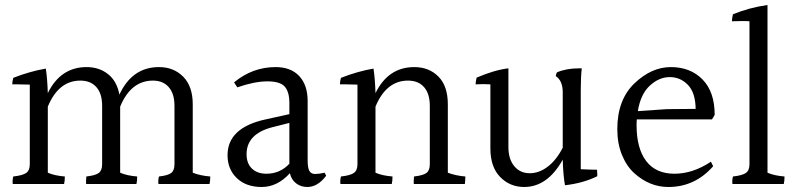

<svg xmlns="http://www.w3.org/2000/svg" viewBox="-20 -784 3191 767"><path d="M750 -367V-94Q781 -82 820 -79Q820 -61 817 -49H613Q611 -64 615 -79Q651 -83 664 -93Q677 -103 677 -128V-361Q677 -410 654 -436Q631 -462 591 -462Q503 -462 460 -358V-94Q488 -82 528 -79Q528 -61 525 -49H324Q323 -61 325 -79Q361 -83 374.5 -93Q388 -103 388 -128V-361Q388 -410 365 -436Q342 -462 301 -462Q214 -462 171 -358V-94Q199 -82 239 -79Q239 -61 236 -49H31Q29 -64 33 -79Q70 -83 84.5 -93Q99 -103 99 -128V-446Q70 -447 54 -447Q38 -447 29 -447Q29 -459 33 -473Q99 -499 163 -510Q169 -472 171 -412Q222 -516 326 -516Q376 -516 411.5 -488Q447 -460 457 -406Q508 -516 615 -516Q674 -516 712 -477.5Q750 -439 750 -367Z M965 -168Q965 -131 986.5 -110.5Q1008 -90 1044 -90Q1099 -90 1136 -130V-293L1065 -275Q965 -248 965 -168ZM1208 -37Q1182 -37 1163 -51.5Q1144 -66 1138 -92Q1088 -37 1025.5 -37Q963 -37 926 -72.5Q889 -108 889 -164Q889 -274 1041 -307L1136 -328V-372Q1136 -417 1117.5 -438Q1099 -459 1048 -459Q997 -459 928 -435L915 -455Q989 -516 1081 -516Q1142 -516 1175.5 -480Q1209 -444 1209 -380V-143Q1209 -113 1216 -101Q1223 -89 1238.5 -89Q1254 -89 1277 -94L1283 -82Q1249 -37 1208 -37Z M1769 -367V-94Q1801 -82 1839 -79Q1839 -65 1837 -49H1633Q1632 -61 1634 -79Q1670 -83 1683.5 -93Q1697 -103 1697 -128V-361Q1697 -410 1674 -436Q1651 -462 1610 -462Q1523 -462 1480 -358V-94Q1508 -82 1548 -79Q1548 -61 1545 -49H1340Q1338 -64 1342 -79Q1379 -83 1393.5 -93Q1408 -103 1408 -128V-446Q1379 -447 1363 -447Q1347 -447 1338 -447Q1338 -459 1342 -473Q1408 -499 1472 -510Q1478 -472 1480 -412Q1531 -516 1635 -516Q1694 -516 1731.5 -478Q1769 -440 1769 -367Z M2300 -423V-108Q2342 -106 2365 -106Q2366 -95 2366 -89Q2366 -83 2366 -80Q2309 -52 2237 -44Q2230 -81 2228 -146Q2167 -37 2074 -37Q2017 -37 1978 -77Q1939 -117 1939 -191V-447Q1926 -448 1911.5 -448Q1897 -448 1880 -447Q1880 -458 1884 -474Q1957 -505 2011 -511V-197Q2011 -148 2034.5 -120Q2058 -92 2096 -92Q2134 -92 2168.5 -118.5Q2203 -145 2228 -194V-415Q2228 -462 2200 -480Q2202 -491 2205 -495Q2242 -511 2293 -511Q2298 -511 2304 -511Q2300 -475 2300 -423Z M2528 -340 2644 -348 2759 -349Q2758 -414 2728 -445Q2698 -476 2655.5 -476Q2613 -476 2576 -442Q2539 -408 2528 -340ZM2523 -284Q2523 -191 2561.5 -140.5Q2600 -90 2674 -90Q2748 -90 2820 -138L2829 -120Q2756 -37 2650 -37Q2575 -37 2514 -92Q2483 -120 2464.5 -165.5Q2446 -211 2446 -268Q2446 -385 2514 -450.5Q2582 -516 2660 -516Q2738 -516 2786.5 -466.5Q2835 -417 2835 -325Q2829 -314 2824 -307H2524Q2523 -300 2523 -284Z M2974 -128V-699Q2963 -700 2946 -700Q2929 -700 2904 -699Q2904 -711 2908 -727Q2974 -754 3046 -764V-94Q3074 -82 3114 -79Q3114 -61 3111 -49H2906Q2904 -64 2908 -79Q2945 -83 2959.5 -93Q2974 -103 2974 -128Z"/></svg>

Font: Halant
Style: Regular
Weight: 400
Designer: Hitesh Malaviya (Devanagari), Satya Rajpurohit (Latin)
Foundry: Indian Type Foundry
Version: Version 1.101;PS 1.0;hotconv 1.0.78;makeotf.lib2.5.61930; tt